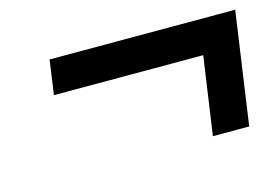

<svg xmlns="http://www.w3.org/2000/svg" viewBox="-52 -602 694 484"><g transform="rotate(-15 294.5 -359.5)"><path d="M546.9 -212.9 588.9 -506.3H104.5L91.8 -416.5H481.4L452.1 -212.9Z"/></g></svg>

Font: Winston SemiBold
Style: Italic
Weight: 600
Italic angle: -8.13011°
Designer: Vernon Adams, Kim Jin-seong, David Berlow, Cristiano Sobral
Foundry: The Winston Project Authors
Version: Version 3.004